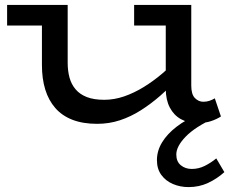

<svg xmlns="http://www.w3.org/2000/svg" viewBox="-20 -491 958 783"><path d="M376 14Q318 14 275.5 -2.5Q233 -19 205.5 -50.5Q178 -82 164.5 -126Q151 -170 151 -226V-471H256V-235Q256 -202 263.5 -174.5Q271 -147 288.5 -126.5Q306 -106 334.5 -95Q363 -84 405 -84Q446 -84 486.5 -98Q527 -112 566 -136Q605 -160 641 -190.5Q677 -221 709 -255V-172Q672 -134 633.5 -100.5Q595 -67 554 -41Q513 -15 469 -0.5Q425 14 376 14ZM9 -387V-471H234V-387ZM784 11Q747 11 718 -5Q689 -21 672.5 -52.5Q656 -84 656 -129V-471H760V-142Q760 -106 775 -91Q790 -76 809 -76Q823 -76 834.5 -80Q846 -84 856 -90L881 -16Q864 -5 840.5 3Q817 11 784 11ZM527 -387V-471H745V-387ZM749 272Q715 272 685.5 259.5Q656 247 638 222.5Q620 198 620 162Q620 124 641 89.5Q662 55 700.5 25.5Q739 -4 792 -26L855 -10Q775 27 737 66.5Q699 106 699 139Q699 168 717.5 183Q736 198 762 198Q790 198 815 185.5Q840 173 862 155L895 211Q865 238 828.5 255Q792 272 749 272Z"/></svg>

Font: BioRhyme SemiExpanded
Style: Regular
Weight: 400
Width: 6
Designer: Aoife Mooney
Foundry: Aoife Mooney Type
Version: Version 1.600;gftools[0.9.33]